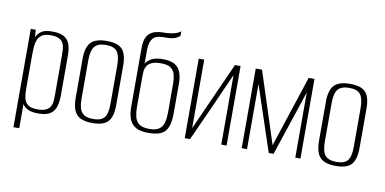

<svg xmlns="http://www.w3.org/2000/svg" viewBox="-72 -850 2358 1175"><g transform="rotate(10 1107.0 -262.0)"><path d="M60 116V-495H91L94 -449Q104 -471 125 -486.5Q146 -502 194 -502Q247 -502 272 -483.5Q297 -465 304.5 -436Q312 -407 312 -374V-128Q312 -93 304.5 -62Q297 -31 272 -12Q247 7 194 7Q154 7 130 -4.5Q106 -16 96 -34V116ZM186 -17Q221 -17 239.5 -27Q258 -37 266 -53Q274 -69 275 -89Q276 -109 276 -130V-364Q276 -385 275 -405Q274 -425 266 -442Q258 -459 239.5 -468.5Q221 -478 186 -478Q151 -478 132.5 -465Q114 -452 106.5 -431.5Q99 -411 97.5 -387Q96 -363 96 -341V-122Q96 -94 101.5 -70Q107 -46 126 -31.5Q145 -17 186 -17Z M531 7Q486 7 458 -6Q430 -19 417 -49Q404 -79 404 -129V-371Q404 -440 432.5 -471.5Q461 -503 531 -503Q601 -503 628.5 -472.5Q656 -442 656 -371V-129Q656 -80 644 -50Q632 -20 605 -6.5Q578 7 531 7ZM531 -18Q580 -18 600 -42Q620 -66 620 -128V-368Q620 -426 601 -452Q582 -478 531 -478Q482 -478 461 -453.5Q440 -429 440 -368V-128Q440 -67 461 -42.5Q482 -18 531 -18Z M879 7Q829 7 801 -8.5Q773 -24 760.5 -55Q748 -86 748 -132V-496Q748 -545 763 -570Q778 -595 804.5 -604.5Q831 -614 867 -614Q887 -614 904 -616.5Q921 -619 933.5 -622.5Q946 -626 955.5 -631Q965 -636 970 -640V-616Q970 -609 948.5 -597.5Q927 -586 887 -586H870Q845 -586 826 -579.5Q807 -573 796 -553Q785 -533 783 -496V-406Q793 -426 819.5 -439.5Q846 -453 888 -453Q936 -453 962 -438Q988 -423 999.5 -394Q1011 -365 1011 -322V-138Q1011 -101 1005 -74Q999 -47 984.5 -28.5Q970 -10 944 -1.5Q918 7 879 7ZM880 -18Q923 -18 943 -34Q963 -50 969.5 -76.5Q976 -103 976 -134V-316Q976 -345 970 -370Q964 -395 944.5 -410.5Q925 -426 881 -426Q845 -426 824.5 -416.5Q804 -407 795 -391.5Q786 -376 784.5 -360Q783 -344 783 -332V-134Q783 -103 789.5 -76.5Q796 -50 816 -34Q836 -18 880 -18Z M1104 0V-494H1138V-68L1329 -494H1364V0H1331V-432Q1283 -324 1235 -216.5Q1187 -109 1137 0Z M1458 0V-495H1497L1641 -51L1787 -495H1823V0H1791V-405L1656 0H1626L1491 -405V0Z M2043 7Q1998 7 1970 -6Q1942 -19 1929 -49Q1916 -79 1916 -129V-371Q1916 -440 1944.5 -471.5Q1973 -503 2043 -503Q2113 -503 2140.5 -472.5Q2168 -442 2168 -371V-129Q2168 -80 2156 -50Q2144 -20 2117 -6.5Q2090 7 2043 7ZM2043 -18Q2092 -18 2112 -42Q2132 -66 2132 -128V-368Q2132 -426 2113 -452Q2094 -478 2043 -478Q1994 -478 1973 -453.5Q1952 -429 1952 -368V-128Q1952 -67 1973 -42.5Q1994 -18 2043 -18Z"/></g></svg>

Font: Alumni Sans ExtraLight
Style: Regular
Weight: 250
Version: Version 1.018